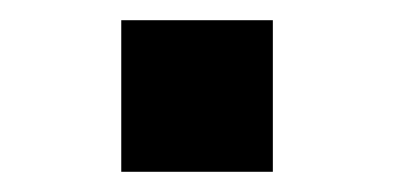

<svg xmlns="http://www.w3.org/2000/svg" viewBox="-20 -454 390 190"><path d="M100 -284V-434H250V-284Z"/></svg>

Font: Quantico
Style: Regular
Weight: 400
Designer: Matt Desmond
Foundry: MADtype
Version: Version 2.002